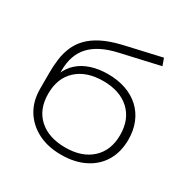

<svg xmlns="http://www.w3.org/2000/svg" viewBox="-163 -874 1022 1034"><g transform="rotate(30 347.5 -357.0)"><path d="M348 8Q265 8 203.5 -23.5Q142 -55 107.5 -111Q73 -167 73 -244V-341Q73 -386 78.5 -427.5Q84 -469 99.5 -506Q115 -543 144.5 -574Q174 -605 221 -629Q268 -653 339 -670L567 -722L583 -678L341 -623Q230 -598 177 -540.5Q124 -483 124 -387V-365H120Q137 -407 169.5 -436Q202 -465 248.5 -480Q295 -495 352 -495Q413 -495 463 -477.5Q513 -460 548.5 -427Q584 -394 603 -347.5Q622 -301 622 -244Q622 -167 588.5 -110.5Q555 -54 493 -23Q431 8 348 8ZM348 -37Q451 -37 511 -92Q571 -147 571 -243Q571 -340 511 -395Q451 -450 348 -450Q244 -450 184 -395Q124 -340 124 -243Q124 -146 184 -91.5Q244 -37 348 -37Z"/></g></svg>

Font: Nunito Sans 10pt Expanded ExtraLight
Style: Regular
Weight: 250
Width: 7
Designer: Vernon Adams
Foundry: Vernon Adams
Version: Version 3.101;gftools[0.9.27]